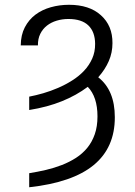

<svg xmlns="http://www.w3.org/2000/svg" viewBox="-20 -573 568 806"><path d="M67.1 -382.5Q67.5 -426.1 84.2 -458.3Q100.9 -490.4 128.7 -511.4Q156.6 -532.3 193.2 -542.6Q229.8 -552.9 269.5 -552.9Q355.1 -552.9 403.4 -509.2Q452.8 -465.2 452.1 -391.7Q452.1 -351.9 436.6 -316.4Q421.2 -280.9 392.4 -248.6Q462 -194.2 462 -81Q462.4 46.5 373.4 119.9Q284.4 193.2 102.6 213.1V154.1Q138.1 148.4 172.9 140.3Q207.7 132.1 239.7 119.7Q271.7 107.2 299 89.7Q326.3 72.1 346.4 47.6Q366.5 23.1 377.8 -9.4Q389.2 -41.9 389.2 -84.2Q389.2 -166.5 348.4 -208.5Q301.1 -172.9 240.4 -148.3Q179.7 -123.6 102.6 -111.2V-167.3Q130.3 -172.6 161.6 -181.6Q192.8 -190.7 223.7 -204Q254.6 -217.3 282.8 -235.1Q311.1 -252.8 332.7 -275.7Q354.4 -298.7 367 -326.9Q379.6 -355.1 379.3 -389.2Q378.9 -439.3 350.9 -466.3Q322.8 -493.3 267 -493.3Q241.5 -493.3 218.2 -486.3Q195 -479.4 177.2 -465.6Q159.4 -451.7 149.1 -430.9Q138.8 -410.2 139.2 -382.5Z"/></svg>

Font: Inter P Light
Style: Regular
Weight: 300
Designer: Rasmus Andersson
Foundry: rsms
Version: Version 3.018;git-588b23468